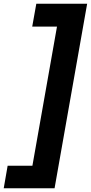

<svg xmlns="http://www.w3.org/2000/svg" viewBox="-42 -832 488 1031"><path d="M426 -812 251 179H-22L-1 58H132L264 -689H131L153 -812Z"/></svg>

Font: DM Sans 17pt Black
Style: Italic
Weight: 900
Italic angle: -10°
Version: Version 4.004;gftools[0.9.30]